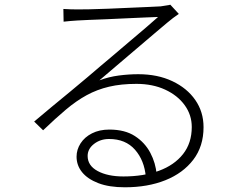

<svg xmlns="http://www.w3.org/2000/svg" viewBox="-20 -760 1040 815"><path d="M249 -722Q263 -721 279.5 -720.5Q296 -720 308 -720Q323 -720 358.5 -720.5Q394 -721 439.5 -723Q485 -725 530.5 -727Q576 -729 611 -730.5Q646 -732 662 -733Q679 -736 687.5 -737Q696 -738 703 -740L739 -701Q727 -693 714.5 -683.5Q702 -674 689 -663Q672 -649 637.5 -619.5Q603 -590 560.5 -554Q518 -518 476.5 -482.5Q435 -447 402 -419Q442 -434 484.5 -439.5Q527 -445 567 -445Q649 -445 711.5 -415.5Q774 -386 809 -335.5Q844 -285 844 -220Q844 -139 800.5 -82Q757 -25 682 5Q607 35 510 35Q443 35 397.5 17.5Q352 0 328.5 -29Q305 -58 305 -95Q305 -125 322 -151.5Q339 -178 370.5 -194Q402 -210 444 -210Q510 -210 552.5 -182.5Q595 -155 618 -111.5Q641 -68 645 -19L599 -9Q593 -79 553 -124.5Q513 -170 443 -170Q406 -170 379 -149Q352 -128 352 -98Q352 -57 394.5 -34Q437 -11 504 -11Q589 -11 654.5 -35Q720 -59 757 -106Q794 -153 794 -221Q794 -272 764 -313.5Q734 -355 681 -379.5Q628 -404 559 -404Q494 -404 443 -392Q392 -380 348 -356Q304 -332 259.5 -294.5Q215 -257 163 -207L125 -244Q159 -273 199 -306Q239 -339 278.5 -371.5Q318 -404 351.5 -432.5Q385 -461 406 -479Q427 -496 460 -524.5Q493 -553 530 -584Q567 -615 599.5 -643Q632 -671 651 -688Q635 -687 600 -686Q565 -685 521.5 -682.5Q478 -680 435 -678.5Q392 -677 358 -675.5Q324 -674 308 -673Q294 -672 280 -671Q266 -670 250 -668Z"/></svg>

Font: Noto Sans JP Thin Light
Style: Regular
Weight: 300
Version: Version 2.004-H2;hotconv 1.0.118;makeotfexe 2.5.65603